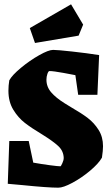

<svg xmlns="http://www.w3.org/2000/svg" viewBox="-20 -856 503 889"><path d="M83 1 16 -5 23 -203H113L134 -103Q173 -96 211 -91Q249 -86 260 -86Q262 -86 268.5 -100Q275 -114 275 -125Q274 -157 250 -179.5Q226 -202 176 -233Q126 -263 95 -287Q64 -311 41.5 -348Q19 -385 19 -436Q19 -460 23 -484Q36 -508 77 -542Q118 -576 161.5 -600.5Q205 -625 226 -625Q245 -625 313.5 -617.5Q382 -610 439 -601L431 -417H342L329 -508Q320 -510 273.5 -518.5Q227 -527 209 -527Q204 -527 199.5 -514Q195 -501 195 -487Q195 -454 217 -428.5Q239 -403 279 -378L310 -359Q357 -332 386.5 -309.5Q416 -287 436.5 -254.5Q457 -222 457 -179Q457 -159 452 -126Q436 -98 396.5 -65Q357 -32 315 -9.5Q273 13 250 13Q201 13 83 1ZM118 -726 309 -836 365 -742 344 -691 142 -657Z"/></svg>

Font: Grenze Black
Style: Regular
Weight: 900
Designer: Renata Polastri
Foundry: Omnibus-Type
Version: Version 1.002; ttfautohint (v1.8)